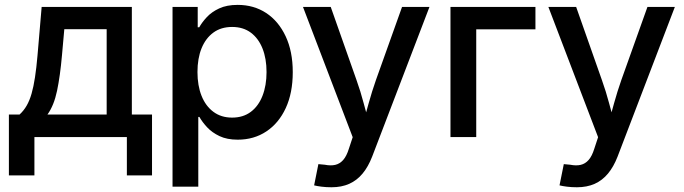

<svg xmlns="http://www.w3.org/2000/svg" viewBox="-20 -564 2816 790"><path d="M16.6 157.7V-92.8H60.5Q77.6 -108.4 89.6 -129.2Q101.6 -149.9 109.9 -178.7Q118.2 -207.5 124 -246.1Q129.9 -284.7 134.3 -335.4L151.4 -535.6H522.5V-92.8H605.5V157.7H502V0H121.6V157.7ZM175.3 -92.8H418.9V-443.8H244.6L234.9 -335.4Q227.5 -251.5 214.8 -190.7Q202.1 -129.9 175.3 -92.8Z M689.9 204.1V-535.6H793.5V-451.7H799.8Q811.5 -472.7 831.3 -493.9Q851.1 -515.1 882.1 -529.5Q913.1 -543.9 958 -543.9Q1024.4 -543.9 1075.2 -510.5Q1126 -477.1 1155.3 -414.8Q1184.6 -352.5 1184.6 -267.1Q1184.6 -181.6 1155.8 -119.4Q1127 -57.1 1075.9 -23.2Q1024.9 10.7 958 10.7Q914.1 10.7 883.3 -3.9Q852.5 -18.6 832.5 -40Q812.5 -61.5 800.3 -83H795.9V204.1ZM935.1 -80.1Q980.5 -80.1 1012 -103.8Q1043.5 -127.4 1060.1 -169.9Q1076.7 -212.4 1076.7 -267.6Q1076.7 -322.8 1060.1 -364.5Q1043.5 -406.2 1012 -429.7Q980.5 -453.1 935.1 -453.1Q889.6 -453.1 857.9 -429.9Q826.2 -406.7 809.3 -365.2Q792.5 -323.7 792.5 -267.6Q792.5 -211.9 809.3 -169.7Q826.2 -127.4 858.2 -103.8Q890.1 -80.1 935.1 -80.1Z M1272.5 198.7 1290 111.3 1316.4 113.8Q1340.8 118.7 1359.6 114.3Q1378.4 109.9 1392.3 94Q1406.2 78.1 1415.5 47.9L1431.2 0.5L1226.6 -535.6H1340.8L1446.8 -234.9Q1463.9 -187 1476.3 -139.6Q1488.8 -92.3 1502 -44.9H1470.7Q1483.9 -92.3 1497.1 -139.9Q1510.3 -187.5 1526.9 -234.9L1634.3 -535.6H1747.1L1511.2 80.6Q1495.1 122.1 1471.9 150.1Q1448.7 178.2 1417 192.4Q1385.3 206.5 1344.2 206.5Q1321.8 206.5 1303 204.1Q1284.2 201.7 1272.5 198.7Z M2183.1 -535.6V-443.4H1939.5V0H1833.5V-535.6Z M2282.2 198.7 2299.8 111.3 2326.2 113.8Q2350.6 118.7 2369.4 114.3Q2388.2 109.9 2402.1 94Q2416 78.1 2425.3 47.9L2440.9 0.5L2236.3 -535.6H2350.6L2456.5 -234.9Q2473.6 -187 2486.1 -139.6Q2498.5 -92.3 2511.7 -44.9H2480.5Q2493.7 -92.3 2506.8 -139.9Q2520 -187.5 2536.6 -234.9L2644 -535.6H2756.8L2521 80.6Q2504.9 122.1 2481.7 150.1Q2458.5 178.2 2426.8 192.4Q2395 206.5 2354 206.5Q2331.5 206.5 2312.7 204.1Q2293.9 201.7 2282.2 198.7Z"/></svg>

Font: Inter 20pt Medium
Style: Regular
Weight: 500
Version: Version 4.001;git-66647c0bb